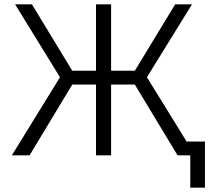

<svg xmlns="http://www.w3.org/2000/svg" viewBox="-20 -720 985 890"><path d="M258 -362 50 -700H128L315 -392H425V-700H495V-392H605L792 -700H870L661 -362L845 -64H930V150H862V0H803L605 -328H495V0H425V-328H315L117 0H35Z"/></svg>

Font: PT Root UI
Style: Regular
Weight: 400
Designer: Vitaly Kuzmin
Foundry: ParaType Ltd.
Version: Version 2.001G